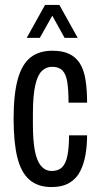

<svg xmlns="http://www.w3.org/2000/svg" viewBox="-20 -744 407 776"><path d="M188 12Q133 12 99 -17.5Q65 -47 50 -108Q35 -169 35 -263Q35 -364 52 -424.5Q69 -485 103.5 -512Q138 -539 192 -539Q233 -539 260 -526Q287 -513 303 -487.5Q319 -462 325.5 -422Q332 -382 332 -329H257Q257 -380 252 -412Q247 -444 232.5 -459Q218 -474 191 -474Q167 -474 149.5 -457.5Q132 -441 122.5 -399.5Q113 -358 113 -283V-240Q113 -179 120.5 -137Q128 -95 145.5 -74Q163 -53 189 -53Q216 -53 231 -68Q246 -83 252.5 -115Q259 -147 259 -197H332Q332 -156 325.5 -118.5Q319 -81 304 -51.5Q289 -22 260.5 -5Q232 12 188 12ZM88 -591 162 -724H220L294 -591H241L174 -712H209L141 -591Z"/></svg>

Font: Archivo ExtraCondensed
Style: Regular
Weight: 400
Width: 2
Designer: Hector Gatti
Foundry: Omnibus-Type
Version: Version 2.001